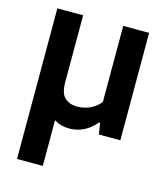

<svg xmlns="http://www.w3.org/2000/svg" viewBox="-114 -634 819 942"><g transform="rotate(15 296.0 -163.0)"><path d="M269 9.5Q226 9.5 193.5 -11Q161 -31.5 143 -76.8Q125 -122 125 -197V-297.5H191.5V-205Q191.5 -148.5 215.8 -126.5Q240 -104.5 279.5 -104.5Q298.5 -104.5 319.8 -110.2Q341 -116 360.5 -128.2Q380 -140.5 395 -159V-545.5H526.5V0H417.5L408.5 -56.5H402.5Q375.5 -24 341.2 -7.2Q307 9.5 269 9.5ZM60.5 220V-545H191.5V220Z"/></g></svg>

Font: Encode Sans SC SemiBold
Style: Regular
Weight: 600
Version: Version 3.002